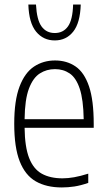

<svg xmlns="http://www.w3.org/2000/svg" viewBox="-20 -814 468 843"><path d="M251.5 9Q183.5 9 137 -17.8Q90.5 -44.5 66.5 -105.8Q42.5 -167 42.5 -270.5Q42.5 -373 65.8 -434Q89 -495 129.5 -521.8Q170 -548.5 221.5 -548.5Q273.5 -548.5 311.8 -522.2Q350 -496 370.8 -435Q391.5 -374 391.5 -270V-253H88Q89 -168.5 108 -120Q127 -71.5 163.8 -51.2Q200.5 -31 254.5 -31Q278.5 -31 305.5 -35.8Q332.5 -40.5 367.5 -51.5V-11Q334.5 0.5 306.5 4.8Q278.5 9 251.5 9ZM221.5 -510.5Q184.5 -510.5 154.8 -491.5Q125 -472.5 107 -424.8Q89 -377 88 -290.5H347.5Q346 -377 330 -424.8Q314 -472.5 286 -491.5Q258 -510.5 221.5 -510.5ZM220.5 -636.5Q170 -636.5 138.5 -675Q107 -713.5 104.5 -794H138Q141.5 -726.5 162.5 -697.8Q183.5 -669 220.5 -669Q257.5 -669 278.2 -697.8Q299 -726.5 301 -794H334.5Q332 -713 301.2 -674.8Q270.5 -636.5 220.5 -636.5Z"/></svg>

Font: Encode Sans Condensed ExtraLight
Style: Regular
Weight: 200
Width: 3
Designer: Multiple Designers
Foundry: Impallari Type
Version: Version 3.000; ttfautohint (v1.8.3) -l 8 -r 50 -G 200 -x 14 